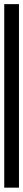

<svg xmlns="http://www.w3.org/2000/svg" viewBox="358 -285 110 906"><g transform="rotate(-90 413.0 168.0)"><path d="M-19.5 202.5V133H846.5V202.5Z"/></g></svg>

Font: Merriweather Sans
Style: Regular
Weight: 400
Designer: Eben Sorkin
Foundry: Eben Sorkin
Version: Version 1.008; ttfautohint (v1.7.19-72a1) -l 8 -r 50 -G 200 